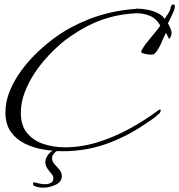

<svg xmlns="http://www.w3.org/2000/svg" viewBox="-20 -657 826 885"><path d="M270 40Q226 40 179.5 32Q133 24 93.5 4.5Q54 -15 29.5 -50Q5 -85 5 -139Q5 -190 26 -240Q47 -290 81 -335.5Q115 -381 155.5 -419Q196 -457 235 -485Q271 -511 310.5 -532Q350 -553 391 -569Q443 -589 496 -600.5Q549 -612 604 -616Q606 -617 609 -617Q612 -617 614 -617Q633 -617 658 -612.5Q683 -608 705.5 -597.5Q728 -587 739 -570Q745 -578 755.5 -595Q766 -612 766 -620Q766 -625 770 -631Q774 -637 779 -637Q784 -637 785 -632.5Q786 -628 786 -625Q786 -619 779.5 -603Q773 -587 765 -571.5Q757 -556 754 -549Q759 -542 765 -528Q771 -514 771 -506Q771 -500 768 -490.5Q765 -481 759 -478Q759 -478 753 -490.5Q747 -503 745 -506Q735 -486 722.5 -457Q710 -428 694 -411Q690 -407 684.5 -406Q679 -405 674 -405Q671 -405 660.5 -406.5Q650 -408 640.5 -411Q631 -414 631 -417Q631 -425 642 -441Q653 -457 669 -476Q685 -495 699 -512.5Q713 -530 719 -539Q701 -571 672 -583.5Q643 -596 608 -596Q605 -596 602 -596Q599 -596 596 -595Q499 -589 413 -551Q377 -535 343.5 -514.5Q310 -494 278 -470Q243 -442 207 -404.5Q171 -367 141.5 -323Q112 -279 94 -231.5Q76 -184 76 -137Q76 -78 105.5 -43Q135 -8 181.5 7Q228 22 279 22Q355 22 430.5 -1.5Q506 -25 576.5 -63.5Q647 -102 706 -146Q708 -148 711.5 -150Q715 -152 718 -152Q721 -152 721 -149Q721 -139 711 -131Q697 -118 680.5 -106.5Q664 -95 647 -84Q562 -26 468 7Q374 40 270 40ZM179 208Q156 208 138 200Q132 197 132 190Q132 181 140 184Q148 186 161.5 189Q175 192 188 192Q203 192 214.5 186Q226 180 226 164Q226 154 216 142.5Q206 131 198 119Q189 105 189 91Q189 77 197 63.5Q205 50 217 41Q225 35 235.5 31Q246 27 258 27Q267 27 267 32Q242 37 233 46Q220 58 220 72Q220 89 236 105Q246 115 255.5 127.5Q265 140 265 154Q265 181 237 194.5Q209 208 179 208Z"/></svg>

Font: Bonheur Royale
Style: Regular
Weight: 400
Designer: Robert E. Leuschke
Foundry: Robert E. Leuschke
Version: Version 1.010; ttfautohint (v1.8.3)